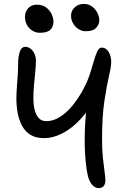

<svg xmlns="http://www.w3.org/2000/svg" viewBox="-20 -952 662 984"><path d="M487 12Q468 12 453.5 -3.5Q439 -19 431 -48Q422 -86 418 -136.5Q414 -187 414 -229Q414 -282 417.5 -335Q421 -388 427 -436.5Q433 -485 442 -522L470 -452Q434 -385 390 -338.5Q346 -292 298.5 -268Q251 -244 206 -244Q163 -244 135.5 -261.5Q108 -279 92.5 -308.5Q77 -338 70.5 -373.5Q64 -409 64 -446Q64 -475 66.5 -506Q69 -537 71 -568Q73 -599 73 -629Q73 -659 81 -685.5Q89 -712 110 -712Q124 -712 136 -703Q148 -694 156 -678Q164 -662 164 -640Q164 -618 161 -586Q158 -554 154.5 -518Q151 -482 151 -446Q151 -418 157 -391.5Q163 -365 177.5 -348Q192 -331 217 -331Q253 -331 287 -352.5Q321 -374 349.5 -408.5Q378 -443 400.5 -483Q423 -523 436 -559Q449 -597 458.5 -631Q468 -665 477.5 -686.5Q487 -708 501 -708Q517 -708 527.5 -697.5Q538 -687 544 -670.5Q550 -654 550 -635Q550 -611 538.5 -562.5Q527 -514 515 -434.5Q503 -355 503 -238Q503 -183 507.5 -141.5Q512 -100 516 -71.5Q520 -43 520 -27Q520 -14 516 -5.5Q512 3 504.5 7.5Q497 12 487 12ZM420 -792Q389 -792 366.5 -816Q344 -840 344 -871Q344 -897 363 -914.5Q382 -932 409 -932Q434 -932 452 -918.5Q470 -905 479.5 -885.5Q489 -866 489 -847Q489 -828 473.5 -810Q458 -792 420 -792ZM185 -784Q163 -784 145.5 -795Q128 -806 118 -824.5Q108 -843 108 -865Q108 -892 124.5 -910Q141 -928 169 -928Q197 -928 215.5 -914.5Q234 -901 244 -881Q254 -861 254 -840Q254 -815 238 -799.5Q222 -784 185 -784Z"/></svg>

Font: Shantell Sans
Style: Regular
Weight: 400
Designer: Stephen Nixon, Anya Danilova, Shantell Martin
Foundry: Arrow Type
Version: Version 1.008;[ac192a2d6]